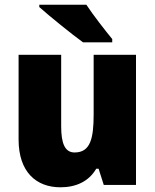

<svg xmlns="http://www.w3.org/2000/svg" viewBox="-20 -786 658 816"><path d="M347 -766H147V-756C187 -720 287 -639 333 -606H457V-620C429 -654 375 -723 347 -766ZM558 -553H378V-300C378 -197 364 -138 297 -138C256 -138 240 -176 240 -249V-553H59V-193C59 -56 133 10 237 10C302 10 357 -14 389 -69H399L421 0H558Z"/></svg>

Font: Noto Sans Telugu SemiCondensed Black
Style: Regular
Weight: 900
Width: 4
Designer: Jelle Bosma - Monotype Design Team
Foundry: Monotype Imaging Inc.
Version: Version 2.005